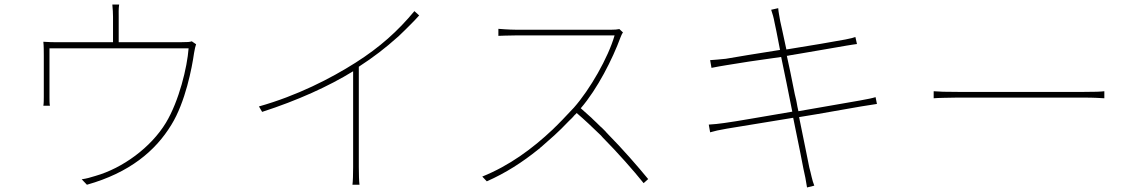

<svg xmlns="http://www.w3.org/2000/svg" viewBox="-20 -801 5010 846"><path d="M735 -251C797 -351 826 -503 835 -567C838 -585 841 -598 844 -606L825 -619C817 -616 807 -615 774 -615H503V-727C503 -740 502 -762 505 -781H475C477 -762 478 -740 478 -727V-615H246C216 -615 194 -615 171 -617C173 -598 173 -573 173 -553V-375C173 -363 173 -345 171 -335H200C198 -345 198 -359 198 -372V-588H811C805 -505 769 -356 711 -260C645 -151 520 -60 401 -26C379 -19 361 -14 340 -11L363 13C551 -40 665 -136 735 -251Z M1561 -65V-507C1626 -549 1680 -591 1729 -635L1736 -641C1746 -651 1757 -661 1767 -671L1774 -678C1775 -679 1776 -680 1777 -681L1784 -688C1798 -702 1813 -717 1827 -733L1806 -752C1733 -664 1654 -593 1547 -525C1437 -455 1288 -379 1121 -332L1135 -308C1290 -358 1429 -421 1536 -487V-65C1536 -34 1535 -1 1533 13H1564C1562 -1 1561 -34 1561 -65Z M2836 -12C2790 -68 2725 -143 2654 -215L2647 -223C2642 -228 2637 -233 2632 -238L2624 -245C2614 -255 2604 -265 2593 -275L2586 -282C2570 -296 2555 -310 2539 -324C2613 -410 2679 -541 2714 -636C2716 -642 2721 -653 2725 -658L2709 -673C2699 -671 2690 -670 2673 -670H2255C2223 -670 2176 -674 2176 -674V-643C2176 -643 2225 -645 2255 -645H2688C2660 -547 2579 -406 2509 -327C2492 -309 2475 -291 2458 -273L2451 -266C2442 -256 2432 -247 2423 -238L2416 -231C2325 -145 2224 -71 2105 -23L2125 -2C2209 -39 2283 -87 2351 -142L2359 -148C2360 -150 2361 -151 2363 -152L2370 -158C2385 -171 2400 -184 2414 -197L2422 -204C2443 -223 2464 -244 2484 -265L2491 -272C2496 -276 2500 -281 2505 -286L2511 -293C2515 -296 2518 -300 2521 -303C2556 -273 2592 -239 2628 -204L2635 -196C2705 -125 2771 -50 2816 6L2836 -12Z M3568 17C3558 -7 3554 -35 3546 -63C3543 -75 3525 -171 3501 -285C3609 -302 3712 -322 3774 -332C3811 -338 3829 -341 3844 -343L3838 -373C3822 -368 3806 -365 3768 -358C3712 -348 3609 -330 3498 -311C3495 -324 3492 -338 3490 -351L3488 -361C3486 -369 3484 -378 3482 -386L3478 -406C3468 -458 3457 -510 3447 -555C3451 -555 3455 -556 3459 -557L3471 -559C3473 -559 3475 -559 3477 -560L3489 -562C3581 -577 3666 -593 3710 -600C3733 -604 3749 -606 3756 -607L3749 -638C3740 -635 3732 -632 3705 -627C3656 -618 3553 -600 3445 -583C3431 -651 3419 -701 3418 -707C3415 -727 3410 -747 3409 -765L3378 -758C3384 -740 3389 -724 3393 -701C3395 -695 3404 -648 3417 -581C3316 -565 3222 -550 3178 -542C3146 -539 3128 -537 3109 -536L3115 -502C3140 -507 3157 -510 3182 -514C3227 -522 3320 -536 3422 -550C3429 -515 3437 -476 3446 -434L3448 -424C3451 -409 3454 -394 3457 -379L3459 -369C3463 -349 3467 -329 3471 -309C3345 -288 3225 -266 3171 -259C3150 -256 3124 -253 3103 -252L3109 -218C3130 -224 3147 -228 3182 -234C3235 -243 3351 -262 3475 -282C3498 -169 3518 -72 3520 -58C3527 -29 3531 -6 3536 25L3568 17Z M4846 -399C4828 -397 4806 -396 4753 -396H4205C4144 -396 4118 -397 4094 -399V-368C4118 -370 4149 -370 4198 -371H4754C4801 -371 4829 -369 4846 -368V-399Z"/></svg>

Font: Glow Sans SC Normal Thin
Style: Regular
Weight: 100
Designer: Ryoko NISHIZUKA (kana, bopomofo & ideographs); Paul D. Hunt (Latin, Greek & Cyrillic); Sandoll Communications, Soo-young
Version: Version 0.93